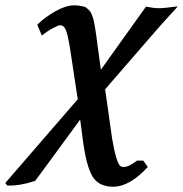

<svg xmlns="http://www.w3.org/2000/svg" viewBox="-140 -460 688 721"><path d="M85.9 -365.2Q79.1 -365.2 58.1 -354Q37.1 -342.8 17.1 -326.2L0 -367.2Q27.8 -395 67.6 -417.5Q107.4 -439.9 138.2 -439.9Q149.4 -439.9 158.2 -438.5Q167 -437 174.1 -435.5Q181.2 -434.1 186.8 -428.7Q192.4 -423.3 196.3 -419.9Q200.2 -416.5 203.9 -406.7Q207.5 -397 209.5 -391.8Q211.4 -386.7 214.1 -371.8Q216.8 -356.9 218 -349.1Q219.2 -341.3 222.2 -321.8Q224.6 -300.8 226.1 -291L238.8 -198.2Q270 -242.2 326.9 -321.5Q383.8 -400.9 408.2 -435.1Q438 -429.2 456.1 -429.2Q466.3 -429.2 484.1 -430.9Q502 -432.6 514.6 -434.6L527.8 -436Q451.7 -353 426.8 -323.2Q296.4 -172.4 269 -141.1Q266.6 -137.7 259.3 -129.4Q252 -121.1 251 -120.1L254.9 -124Q259.8 -91.3 268.3 -29.5Q276.9 32.2 280.8 59.1Q288.6 106 296.4 131.1Q304.2 156.2 309.8 161.6Q315.4 167 323.2 167Q335 167 345.2 161.9Q355.5 156.7 375 143.1H397.9L415 167Q346.7 241.2 285.2 241.2Q230 241.2 206.8 201.7Q183.6 162.1 170.9 64L161.1 -11.2Q131.8 28.8 76.9 104Q22 179.2 -7.8 219.2Q-65.4 238.3 -112.8 236.8L-120.1 227.1L155.8 -91.8L151.9 -87.9Q147.9 -115.7 139.4 -169.9Q130.9 -224.1 127 -252Q117.2 -318.4 109.4 -341.8Q101.6 -365.2 85.9 -365.2Z"/></svg>

Font: Linear Smooth
Style: Bold Italic
Weight: 700
Designer: Philipp H. Poll, Flanker
Foundry: Philipp H. Poll, reworked by Flanker
Version: Version 1.061 | FøM Fix